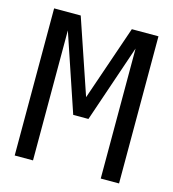

<svg xmlns="http://www.w3.org/2000/svg" viewBox="-94 -683 688 762"><g transform="rotate(15 250.0 -302.0)"><path d="M35.2 -604.5H144.5L249 -296.9L354.5 -604.5H463.9V0H388.7V-534.2L280.3 -215.8H217.8L110.4 -534.2V0H35.2Z"/></g></svg>

Font: BabelStone Marchen
Style: Regular
Weight: 400
Designer: Andrew West
Foundry: Andrew West
Version: Version 9.003 2021-11-11